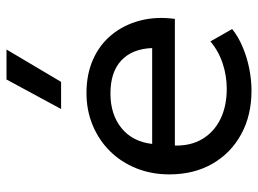

<svg xmlns="http://www.w3.org/2000/svg" viewBox="-124 -674 812 605"><g transform="rotate(-90 282.5 -371.0)"><path d="M300 15Q222 15 162.5 -17.5Q103 -50 69.5 -108.2Q36 -166.5 36 -244Q36 -300 55.2 -348Q74.5 -396 109.2 -431Q144 -466 190.8 -485.5Q237.5 -505 292.5 -505Q352 -505 398.8 -484Q445.5 -463 476.2 -425.2Q507 -387.5 520.5 -336.8Q534 -286 526 -226.5H127Q125.5 -177.5 147 -140.8Q168.5 -104 209.2 -83.5Q250 -63 306 -63Q347 -63 386 -76Q425 -89 455 -114.5L494 -46Q470 -26.5 437.2 -12.8Q404.5 1 369 8Q333.5 15 300 15ZM132 -298H434Q432 -360 395.5 -394.8Q359 -429.5 291 -429.5Q225 -429.5 182 -394.8Q139 -360 132 -298ZM242 -585 335 -757H429.5L327.5 -585Z"/></g></svg>

Font: Geologica Roman Light
Style: Regular
Weight: 300
Designer: Sindre Bremnes, Frode Helland
Foundry: Monokrom Skriftforlag AS
Version: Version 1.010;gftools[0.9.28]